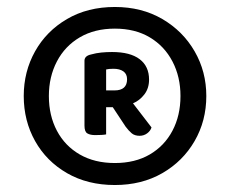

<svg xmlns="http://www.w3.org/2000/svg" viewBox="-20 -650 659 550"><path d="M48 -375Q48 -445 80.5 -503Q113 -561 172 -595.5Q231 -630 309 -630Q386 -630 445 -595.5Q504 -561 537.5 -503Q571 -445 571 -375Q571 -304 537.5 -246Q504 -188 445 -154Q386 -120 309 -120Q231 -120 172 -154Q113 -188 80.5 -246Q48 -304 48 -375ZM120 -375Q120 -319 143 -275.5Q166 -232 208.5 -207.5Q251 -183 309 -183Q367 -183 409 -207.5Q451 -232 474 -275.5Q497 -319 497 -375Q497 -430 474 -474Q451 -518 409 -543Q367 -568 309 -568Q251 -568 208.5 -543Q166 -518 143 -474Q120 -430 120 -375ZM303 -343H284V-265Q279 -264 271 -263.5Q263 -263 253 -263Q238 -263 230 -268Q222 -273 222 -290V-476Q222 -490 241 -494Q255 -498 270 -499.5Q285 -501 301 -501Q353 -501 380 -480.5Q407 -460 407 -422Q407 -397 393.5 -379.5Q380 -362 361 -354L414 -285Q411 -275 401.5 -268Q392 -261 380 -261Q366 -261 357.5 -268Q349 -275 340 -287ZM284 -391H308Q344 -391 344 -423Q344 -438 333.5 -445.5Q323 -453 305 -453Q298 -453 293 -452.5Q288 -452 284 -451Z"/></svg>

Font: Baloo Bhaijaan 2 SemiBold
Style: Regular
Weight: 600
Designer: Sanskriti Dholi, Noopur Datye and Ek Type
Foundry: Ek Type
Version: Version 1.700